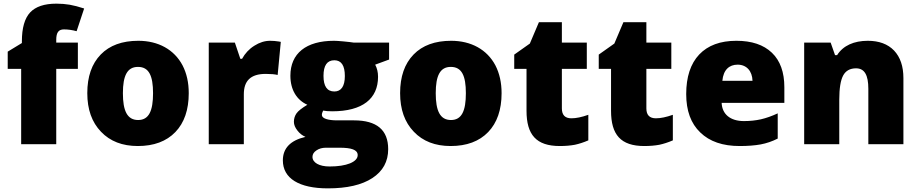

<svg xmlns="http://www.w3.org/2000/svg" viewBox="-20 -785 5001 1045"><path d="M403.8 -553.2H286.1V-567.9C286.1 -608.4 298.8 -625 328.1 -625C350.6 -625 373.5 -621.6 397 -615.2L438 -738.8C408.2 -748.5 381.8 -755.4 359.4 -759.3C336.4 -763.2 312.5 -765.1 287.1 -765.1C221.2 -765.1 173.8 -749 144 -717.3C114.3 -685.5 99.1 -632.8 99.1 -560.1V-550.8L22 -503.9V-410.2H95.2V0H286.1V-410.2H403.8Z M1007.3 -277.8C1007.3 -335.4 996.1 -385.7 973.6 -429.2C928.2 -515.1 841.8 -563 732.9 -563C645 -563 576.7 -538.1 528.3 -488.3C479.5 -438 455.1 -368.2 455.1 -277.8C455.1 -189.5 480 -119.6 529.8 -67.9C579.1 -16.1 646 9.8 730 9.8C817.4 9.8 885.7 -15.6 934.6 -66.4C982.9 -116.7 1007.3 -187.5 1007.3 -277.8ZM648.9 -277.8C648.9 -373 672.4 -420.9 731 -420.9C791 -420.9 813 -372.1 813 -277.8C813 -182.6 791 -131.8 731.9 -131.8C671.9 -131.8 648.9 -182.6 648.9 -277.8Z M1450.2 -563C1421.4 -563 1392.6 -554.2 1364.3 -536.1C1335.4 -518.1 1313.5 -494.1 1297.4 -464.8H1288.1L1258.3 -553.2H1116.2V0H1307.1V-272C1307.1 -343.8 1342.8 -382.8 1426.3 -382.8C1454.1 -382.8 1475.6 -380.9 1491.2 -377L1508.3 -557.1L1497.6 -559.1C1482.4 -561.5 1466.8 -563 1450.2 -563Z M1904.8 -553.2C1893.1 -555.2 1875 -557.1 1850.1 -559.6C1825.2 -562 1808.1 -563 1797.9 -563C1645.5 -563 1560.5 -493.7 1560.5 -373C1560.5 -295.4 1595.7 -240.2 1652.8 -214.8C1623 -196.8 1603 -181.2 1593.8 -168C1584.5 -154.8 1579.6 -139.2 1579.6 -122.1C1579.6 -106.4 1585.9 -90.8 1598.6 -74.7C1610.8 -58.6 1625.5 -47.4 1642.6 -40C1560.5 -21 1519.5 22 1519.5 87.9C1519.5 186 1607.9 240.2 1764.6 240.2C1868.7 240.2 1949.2 221.7 2006.8 184.1C2064 146.5 2092.8 94.2 2092.8 26.9C2092.8 -77.6 2030.8 -129.9 1906.7 -129.9H1814.9C1765.6 -129.9 1731.9 -140.1 1731.9 -159.2C1731.9 -166.5 1734.4 -174.8 1738.8 -183.1C1751 -180.7 1767.1 -179.2 1787.6 -179.2C1953.6 -179.2 2037.6 -248 2037.6 -367.2C2037.6 -392.1 2032.2 -414.1 2022 -433.1L2097.7 -460.9V-553.2ZM1680.7 68.8C1680.7 54.7 1688 43 1702.1 33.7C1716.3 23.9 1733.4 19 1753.9 19H1828.6C1891.6 19 1926.8 29.8 1926.8 59.1C1926.8 77.1 1913.1 92.3 1885.3 104C1857.4 115.2 1820.3 121.1 1773.9 121.1C1717.3 121.1 1680.7 100.1 1680.7 68.8ZM1740.7 -372.1C1740.7 -428.7 1760.3 -457 1799.8 -457C1837.9 -457 1856.9 -428.2 1856.9 -371.1C1856.9 -314.9 1836.4 -287.1 1799.8 -287.1C1760.3 -287.1 1740.7 -315.4 1740.7 -372.1Z M2710 -277.8C2710 -335.4 2698.7 -385.7 2676.3 -429.2C2630.9 -515.1 2544.4 -563 2435.5 -563C2347.7 -563 2279.3 -538.1 2231 -488.3C2182.1 -438 2157.7 -368.2 2157.7 -277.8C2157.7 -189.5 2182.6 -119.6 2232.4 -67.9C2281.7 -16.1 2348.6 9.8 2432.6 9.8C2520 9.8 2588.4 -15.6 2637.2 -66.4C2685.5 -116.7 2710 -187.5 2710 -277.8ZM2351.6 -277.8C2351.6 -373 2375 -420.9 2433.6 -420.9C2493.7 -420.9 2515.6 -372.1 2515.6 -277.8C2515.6 -182.6 2493.7 -131.8 2434.6 -131.8C2374.5 -131.8 2351.6 -182.6 2351.6 -277.8Z M3089.8 -141.1C3055.2 -141.1 3038.1 -159.2 3038.1 -194.8V-410.2H3173.8V-553.2H3038.1V-664.1H2913.1L2863.8 -547.9L2778.8 -487.8V-410.2H2845.7V-182.1C2845.7 -51.8 2898.4 9.8 3026.9 9.8C3058.1 9.8 3085.4 7.3 3108.9 2.9C3131.8 -2 3156.2 -9.8 3182.1 -21V-160.2C3146.5 -147.5 3115.7 -141.1 3089.8 -141.1Z M3549.8 -141.1C3515.1 -141.1 3498 -159.2 3498 -194.8V-410.2H3633.8V-553.2H3498V-664.1H3373L3323.7 -547.9L3238.8 -487.8V-410.2H3305.7V-182.1C3305.7 -51.8 3358.4 9.8 3486.8 9.8C3518.1 9.8 3545.4 7.3 3568.8 2.9C3591.8 -2 3616.2 -9.8 3642.1 -21V-160.2C3606.4 -147.5 3575.7 -141.1 3549.8 -141.1Z M4005.9 9.8C4050.3 9.8 4088.4 6.8 4120.1 1C4151.9 -4.9 4183.1 -15.6 4212.9 -30.8V-168C4180.2 -152.8 4149.4 -142.1 4121.6 -135.7C4093.3 -129.4 4062.5 -126 4028.8 -126C3955.1 -126 3910.2 -163.1 3907.7 -225.1H4249V-310.1C4249 -391.6 4226.6 -454.6 4181.2 -498C4135.7 -541.5 4071.3 -563 3987.8 -563C3900.4 -563 3833 -538.1 3785.6 -488.3C3738.3 -438 3714.8 -366.2 3714.8 -272.9C3714.8 -182.6 3740.2 -112.8 3791.5 -64C3842.3 -14.6 3913.6 9.8 4005.9 9.8ZM3994.6 -433.1C4043.5 -433.1 4074.2 -398.4 4075.7 -345.2H3911.6C3917 -405.8 3949.7 -433.1 3994.6 -433.1Z M4897 0V-359.9C4897 -424.3 4879.9 -474.1 4846.2 -509.8C4812 -545.4 4764.2 -563 4703.1 -563C4628.4 -563 4568.8 -537.1 4536.1 -484.9H4524.9L4501 -553.2H4356.9V0H4547.9V-242.2C4547.9 -304.7 4555.2 -348.6 4569.3 -374.5C4583.5 -400.4 4606.9 -413.1 4639.2 -413.1C4686 -413.1 4706.1 -375.5 4706.1 -301.8V0Z"/></svg>

Font: Sahel Black
Style: Bold
Weight: 900
Foundry: Saber Rastikerdar (saber.rastikerdar@gmail.com)
Version: Version 3.4.0